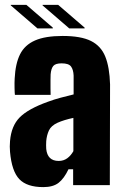

<svg xmlns="http://www.w3.org/2000/svg" viewBox="-20 -757 511 785"><path d="M157 8Q90 8 59 -24.5Q28 -57 21 -136Q19 -158 21 -180Q26 -242 60.5 -277Q95 -312 176 -341Q203 -351 228 -357.5Q253 -364 281 -371V-448Q280 -472 270.5 -485Q261 -498 232 -498Q207 -498 198 -487.5Q189 -477 187 -453Q187 -446 186.5 -429.5Q186 -413 186.5 -395.5Q187 -378 187 -369H41Q40 -374 39.5 -397Q39 -420 40 -436Q43 -497 62 -535Q81 -573 123 -591.5Q165 -610 236 -610Q311 -610 352 -589.5Q393 -569 410.5 -525.5Q428 -482 430 -412L429 0H279V-65H260Q242 -27 219.5 -9.5Q197 8 157 8ZM220 -99Q240 -99 255 -110Q270 -121 280 -139V-275Q242 -267 215 -255Q189 -243 180 -223.5Q171 -204 169 -180Q168 -162 169 -148Q174 -99 220 -99ZM133 -641 24 -735V-737H88L196 -644V-641ZM154 -735V-737H218L326 -644V-641H263Z"/></svg>

Font: Big Shoulders Display Black
Style: Regular
Weight: 900
Designer: Patric King
Foundry: XO Type Co
Version: Version 1.000; ttfautohint (v1.8.2)